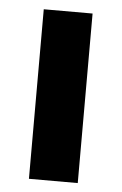

<svg xmlns="http://www.w3.org/2000/svg" viewBox="-43 -540 362 572"><g transform="rotate(5 138.0 -253.5)"><path d="M211 0H65V-507H211Z"/></g></svg>

Font: Hind Colombo
Style: Bold
Weight: 700
Designer: Jyotish Sonowal, Aditi Pimprikar
Foundry: Indian Type Foundry
Version: Version 1.000;PS 1.0;hotconv 1.0.86;makeotf.lib2.5.63406; tt